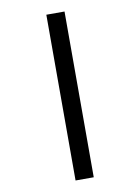

<svg xmlns="http://www.w3.org/2000/svg" viewBox="-102 -891 805 1102"><g transform="rotate(-10 300.0 -340.0)"><path d="M247 143V-823H353V143Z"/></g></svg>

Font: Iosevka Slab Semibold Extended
Style: Regular
Weight: 600
Width: 7
Monospace: yes
Designer: Belleve Invis
Foundry: Belleve Invis
Version: Version 11.1.0; ttfautohint (v1.8.3)